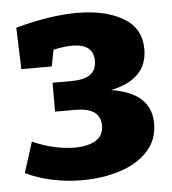

<svg xmlns="http://www.w3.org/2000/svg" viewBox="-45 -593 582 649"><g transform="rotate(-5 245.5 -268.5)"><path d="M467 -156Q467 -100 431 -61.5Q395 -23 336 -4.5Q277 14 208 14Q157 14 107.5 3.5Q58 -7 17 -27L50 -131Q85 -115 122 -106.5Q159 -98 193 -98Q237 -98 264 -114Q291 -130 291 -164Q291 -225 206 -225H137V-323H199Q244 -323 265 -338Q286 -353 286 -384Q286 -442 214 -442Q187 -442 150 -434L139 -378H36L31 -519Q149 -551 239 -551Q336 -551 396 -515.5Q456 -480 456 -409Q456 -307 332 -281Q467 -260 467 -156Z"/></g></svg>

Font: Bitter Pro ExtraBold
Style: Regular
Weight: 800
Designer: Sol Matas, and Bitter project Authors
Foundry: Sol Matas
Version: Version 1.010